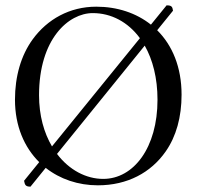

<svg xmlns="http://www.w3.org/2000/svg" viewBox="-20 -683 735 718"><path d="M94 15 150.9 -55.3C204.3 -13.1 272.4 10 346 10C456.8 10 544.3 -37.7 599.2 -116C639 -172.7 659 -245 659 -329C659 -431.8 624.5 -513.6 567.8 -569.9L627 -643C624.7 -657.9 622 -663 603 -663L544.4 -590.8C489.4 -634.5 418.4 -658 340 -658C240.7 -658 157.1 -611.2 102.3 -536C58.4 -475.7 36 -397.2 36 -310C36 -211.9 70.7 -132.1 126.6 -76.7L70 -7C73 8 75 15 94 15ZM327 -634C395.9 -634 458.8 -600.7 503.2 -540.2L174.4 -135.5C144.5 -186.1 126 -251 126 -327C126 -537 236 -634 327 -634ZM521.2 -512.4C551.1 -459.7 569 -391.4 569 -310C569 -131 480 -14 366 -14C301.7 -14 238.6 -47.5 193.2 -107.4Z"/></svg>

Font: Libertinus Serif Display
Style: Regular
Weight: 400
Designer: Philipp H. Poll
Foundry: Khaled Hosny
Version: Version 6.1